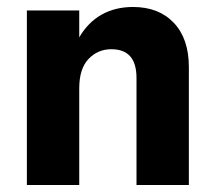

<svg xmlns="http://www.w3.org/2000/svg" viewBox="-20 -530 614 550"><path d="M521 -338V0H371V-307Q371 -389 299 -389Q260 -389 233.5 -361Q207 -333 207 -277V0H57V-500H207V-423Q232 -466 271 -488Q310 -510 361 -510Q435 -510 478 -464.5Q521 -419 521 -338Z"/></svg>

Font: CBA Beacon Sans Extra Bold
Style: Regular
Weight: 800
Designer: Wei Huang
Foundry: Wei Huang
Version: Version 1.002